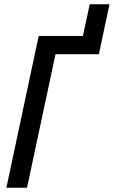

<svg xmlns="http://www.w3.org/2000/svg" viewBox="-20 -883 535 903"><path d="M10 0 162 -714H370L402 -863H495L445 -628H241L107 0Z"/></svg>

Font: Noto Sans Condensed Medium
Style: Italic
Weight: 500
Width: 3
Italic angle: -12°
Designer: Monotype Design Team
Foundry: Monotype Imaging Inc.
Version: Version 2.013; ttfautohint (v1.8.4.7-5d5b)